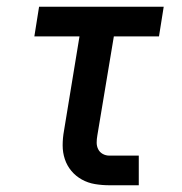

<svg xmlns="http://www.w3.org/2000/svg" viewBox="-20 -550 540 570"><path d="M305 0Q283 0 262 -3.5Q241 -7 223 -17Q205 -27 192 -42.5Q179 -58 172.5 -77.5Q166 -97 166 -118.5Q166 -140 170 -162L216 -442H82L96 -530H466L452 -442H318L269 -148Q267 -137 267 -126.5Q267 -116 271.5 -107Q276 -98 285 -93Q294 -88 305 -88H392V0Z"/></svg>

Font: Iosevka Slab Semibold Oblique
Style: Regular
Weight: 600
Italic angle: -9°
Monospace: yes
Designer: Belleve Invis
Foundry: Belleve Invis
Version: Version 11.1.1; ttfautohint (v1.8.3)